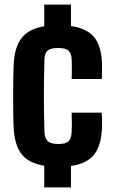

<svg xmlns="http://www.w3.org/2000/svg" viewBox="-20 -820 500 840"><path d="M173.5 0V-95Q107 -105.5 75.8 -144.2Q44.5 -183 40 -256.5Q38.5 -281 38 -320.2Q37.5 -359.5 37.5 -403Q37.5 -446.5 38.2 -484Q39 -521.5 40 -541.5Q44.5 -616.5 76 -655.5Q107.5 -694.5 173.5 -705V-800H290.5V-706Q359 -696.5 391 -658.5Q423 -620.5 426 -546.5Q426.5 -530 426.2 -506.2Q426 -482.5 425 -474.5H293.5Q294 -486 294.2 -502.5Q294.5 -519 294.2 -535Q294 -551 293.5 -561.5Q292.5 -586 280.2 -598Q268 -610 234.5 -610Q201.5 -610 188.5 -598.8Q175.5 -587.5 174.5 -561.5Q173 -515.5 172.5 -475.8Q172 -436 172 -398.8Q172 -361.5 172.5 -323.2Q173 -285 174.5 -242Q175.5 -214 189.5 -202Q203.5 -190 236 -190Q269 -190 280.8 -203Q292.5 -216 293.5 -243Q294.5 -258.5 294.5 -278.2Q294.5 -298 293.5 -327H425Q426 -318 426.5 -295.8Q427 -273.5 426 -256.5Q422.5 -181.5 390.8 -142.5Q359 -103.5 290.5 -94V0Z"/></svg>

Font: Big Shoulders Text Thin ExtraBold
Style: Regular
Weight: 800
Version: Version 2.002